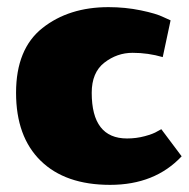

<svg xmlns="http://www.w3.org/2000/svg" viewBox="-20 -508 529 538"><path d="M489 -70Q414 10 288.5 10Q163 10 94 -57.5Q25 -125 25 -248Q25 -371 99 -429.5Q173 -488 284 -488Q331 -488 374.5 -479Q418 -470 438 -460L458 -451L436 -348Q395 -360 351.5 -360Q308 -360 272.5 -332.5Q237 -305 237 -248Q237 -120 336 -120Q362 -120 386 -126.5Q410 -133 421 -140L432 -146Z"/></svg>

Font: Wendy One
Style: Regular
Weight: 400
Designer: Alejandro Inler
Foundry: Alejandro Inler
Version: 1.001